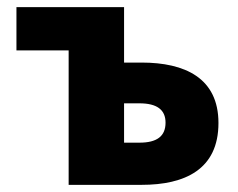

<svg xmlns="http://www.w3.org/2000/svg" viewBox="-20 -517 667 537"><path d="M172 0H376C497 0 591 -43 591 -173C591 -299 497 -342 376 -342H327V-497H26V-376H172ZM327 -118V-228H370C419 -228 443 -210 443 -174C443 -136 419 -118 370 -118Z"/></svg>

Font: DAIFUKU Sans
Style: Bold
Weight: 700
Designer: Original font ‘Source Han Sans JP’ : Paul D. Hunt
Foundry: Daifuku
Version: Version 1.000